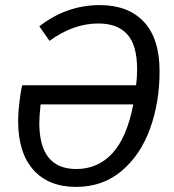

<svg xmlns="http://www.w3.org/2000/svg" viewBox="-20 -720 683 752"><path d="M605 -440Q605 -320 568 -217Q531 -114 457 -51Q383 12 278 12Q170 12 110.5 -55Q51 -122 51 -247Q51 -277 56 -320Q61 -363 67 -386H513Q517 -415 517 -449Q517 -543 478.5 -585.5Q440 -628 365 -628Q267 -628 174 -560L134 -617Q241 -700 371 -700Q482 -700 543.5 -634.5Q605 -569 605 -440ZM502 -311H139Q134 -266 134 -238Q134 -58 279 -58Q363 -58 420 -119.5Q477 -181 502 -311Z"/></svg>

Font: Fira Sans Book
Style: Italic
Weight: 350
Italic angle: -8°
Designer: bBox Type GmbH & Carrois Corporate GbR & Edenspiekermann AG
Foundry: bBox Type GmbH & Carrois Corporate GbR & Edenspiekermann AG
Version: Version 4.301